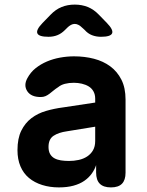

<svg xmlns="http://www.w3.org/2000/svg" viewBox="-20 -805 640 835"><path d="M191 -645Q149 -645 142.5 -660Q136 -675 165 -705L200 -741Q222 -764 248 -774.5Q274 -785 305 -785Q336 -785 362 -774.5Q388 -764 410 -741L445 -705Q474 -675 467.5 -660Q461 -645 419 -645Q398 -645 380 -652Q362 -659 348 -675L338 -684Q321 -701 305 -701Q289 -701 272 -684L262 -674Q247 -659 229.5 -652Q212 -645 191 -645ZM394 -359V-376Q394 -394 386.5 -407.5Q379 -421 366 -429Q353 -437 336 -441Q319 -445 301 -445Q280 -445 262.5 -440.5Q245 -436 233 -426Q222 -419 213 -411.5Q204 -404 195.5 -397.5Q187 -391 178 -387Q169 -383 157 -383Q115 -383 98.5 -408.5Q82 -434 99 -465Q113 -491 135 -508.5Q157 -526 184 -537.5Q211 -549 241.5 -554.5Q272 -560 302 -560Q348 -560 388.5 -549.5Q429 -539 459.5 -516.5Q490 -494 508 -458.5Q526 -423 526 -372V-54Q526 -22 510.5 -6Q495 10 462.5 10Q430 10 414 -6Q398 -22 398 -55V-87Q392 -68 379 -50Q366 -32 346.5 -18.5Q327 -5 299.5 2.5Q272 10 236 10Q197 10 163.5 -0.5Q130 -11 106 -31Q82 -51 69 -81.5Q56 -112 56 -152Q56 -203 72.5 -236.5Q89 -270 116.5 -291Q144 -312 180 -322.5Q216 -333 255 -338ZM394 -254 271 -234Q235 -229 213 -214.5Q191 -200 191 -166Q191 -147 198 -135Q205 -123 217 -116.5Q229 -110 245 -107.5Q261 -105 280 -105Q302 -105 322.5 -109.5Q343 -114 359 -124.5Q375 -135 384.5 -151.5Q394 -168 394 -192Z"/></svg>

Font: Maple Mono Normal NL
Style: Bold
Weight: 700
Monospace: yes
Designer: subframe7536
Version: Version 7.000